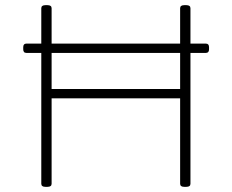

<svg xmlns="http://www.w3.org/2000/svg" viewBox="-20 -722 898 744"><path d="M156 2Q140 2 140 -10V-690Q140 -702 156 -702H164Q180 -702 180 -690V-377H678V-690Q678 -702 694 -702H702Q718 -702 718 -690V-10Q718 2 702 2H694Q678 2 678 -10V-341H180V-10Q180 2 164 2ZM82 -517Q70 -517 70 -531V-539Q70 -553 82 -553H778Q790 -553 790 -539V-531Q790 -517 778 -517Z"/></svg>

Font: Asap Expanded Thin
Style: Regular
Weight: 100
Width: 7
Designer: Pablo Cosgaya
Foundry: Omnibus-Type
Version: Version 3.001; ttfautohint (v1.8.4.7-5d5b)